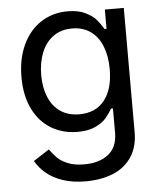

<svg xmlns="http://www.w3.org/2000/svg" viewBox="-54 -600 721 863"><g transform="rotate(-5 306.5 -168.5)"><path d="M73.7 104.5 145 58.6Q162.1 82 178.2 98.1Q194.3 114.3 224.1 126.7Q253.9 139.2 298.3 139.2Q366.7 139.2 407.5 106.7Q448.2 74.2 448.2 9.3V-100.1H439.9Q425.3 -75.7 409.2 -57.1Q393.1 -38.6 361.3 -23.7Q329.6 -8.8 281.2 -8.8Q215.3 -8.8 162.8 -40Q110.4 -71.3 80.6 -131.6Q50.8 -191.9 50.8 -275.4Q50.8 -358.4 80.3 -421.4Q109.9 -484.4 162.6 -518.6Q215.3 -552.7 283.2 -552.7Q331.1 -552.7 363 -536.9Q395 -521 410.4 -502.9Q425.8 -484.9 442.4 -458.5H450.7V-545.9H536.1V14.2Q536.1 82 505.1 127.4Q474.1 172.9 420.7 194.3Q367.2 215.8 298.3 215.8Q240.2 215.8 195.8 200.9Q151.4 186 121.6 161.1Q91.8 136.2 73.7 104.5ZM449.2 -277.3Q449.2 -335.9 431.6 -380.4Q414.1 -424.8 379.6 -449.5Q345.2 -474.1 295.9 -474.1Q245.6 -474.1 210.4 -448.2Q175.3 -422.4 157.7 -377.7Q140.1 -333 140.1 -277.3Q140.1 -220.7 158 -177.7Q175.8 -134.8 210.7 -110.8Q245.6 -86.9 295.9 -86.9Q369.6 -86.9 409.4 -137Q449.2 -187 449.2 -277.3Z"/></g></svg>

Font: Inter RS Variable
Style: Regular
Weight: 400
Designer: Rasmus Andersson (customised by Maria Ramos and Noel Pretorius)
Foundry: rsms
Version: Version 3.001;Glyphs 3.2.3 (3260)